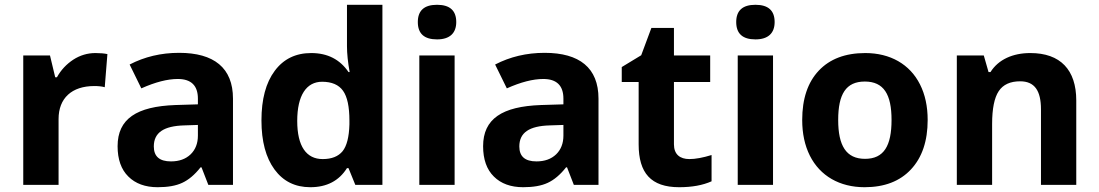

<svg xmlns="http://www.w3.org/2000/svg" viewBox="-20 -780 4636 810"><path d="M382.8 -556.2C349.1 -556.2 317.9 -546.9 289.1 -528.3C260.3 -509.3 237.3 -484.9 220.2 -454.1H212.9L190.9 -545.9H78.1V0H227.1V-277.8C227.1 -365.7 282.7 -417 377.9 -417C395 -417 409.7 -415.5 421.9 -412.1L433.1 -551.8C419.9 -554.7 402.8 -556.2 382.8 -556.2Z M962.9 0V-363.8C962.9 -494.1 882.3 -557.1 735.8 -557.1C659.2 -557.1 589.8 -540.5 526.9 -507.8L576.2 -407.2C635.3 -433.6 686.5 -446.8 730 -446.8C786.6 -446.8 814.9 -418.9 814.9 -363.8V-339.8L720.2 -336.9C556.6 -331.1 476.1 -278.8 476.1 -163.1C476.1 -107.9 491.2 -64.9 521.5 -35.2C551.3 -5.4 592.8 9.8 645 9.8C687.5 9.8 722.2 3.9 749 -8.8C775.4 -21 801.3 -42.5 826.2 -74.2H830.1L858.9 0ZM814.9 -208C814.9 -175.3 804.7 -148.9 784.2 -128.9C763.2 -108.9 735.8 -99.1 701.2 -99.1C652.8 -99.1 628.9 -120.1 628.9 -162.1C628.9 -220.7 670.9 -248.5 757.3 -251L814.9 -252.9Z M1289.1 9.8C1358.4 9.8 1410.2 -17.1 1443.8 -70.8H1450.2L1479 0H1593.3V-759.8H1443.8V-585C1443.8 -553.2 1447.8 -516.6 1455.1 -476.1H1450.2C1414.1 -529.3 1361.8 -556.2 1293 -556.2C1227.5 -556.2 1176.3 -531.2 1139.2 -481.4C1101.6 -431.2 1083 -361.3 1083 -272C1083 -183.6 1101.6 -114.7 1138.2 -64.9C1174.8 -15.1 1225.1 9.8 1289.1 9.8ZM1341.3 -108.9C1272.5 -108.9 1233.9 -162.6 1233.9 -270C1233.9 -377.4 1272.5 -435.1 1338.9 -435.1C1379.4 -435.1 1409.2 -422.4 1427.2 -397C1445.3 -371.6 1454.1 -329.6 1454.1 -271V-254.9C1452.6 -201.7 1442.9 -164.1 1425.3 -142.1C1407.2 -120.1 1379.4 -108.9 1341.3 -108.9Z M1742.7 -687C1742.7 -638.2 1769.5 -613.8 1823.7 -613.8C1877.9 -613.8 1904.8 -640.6 1904.8 -687C1904.8 -735.4 1877.9 -759.8 1823.7 -759.8C1769.5 -759.8 1742.7 -735.4 1742.7 -687ZM1897.9 -545.9H1749V0H1897.9Z M2504.9 0V-363.8C2504.9 -494.1 2424.3 -557.1 2277.8 -557.1C2201.2 -557.1 2131.8 -540.5 2068.8 -507.8L2118.2 -407.2C2177.2 -433.6 2228.5 -446.8 2272 -446.8C2328.6 -446.8 2356.9 -418.9 2356.9 -363.8V-339.8L2262.2 -336.9C2098.6 -331.1 2018.1 -278.8 2018.1 -163.1C2018.1 -107.9 2033.2 -64.9 2063.5 -35.2C2093.3 -5.4 2134.8 9.8 2187 9.8C2229.5 9.8 2264.2 3.9 2291 -8.8C2317.4 -21 2343.3 -42.5 2368.2 -74.2H2372.1L2400.9 0ZM2356.9 -208C2356.9 -175.3 2346.7 -148.9 2326.2 -128.9C2305.2 -108.9 2277.8 -99.1 2243.2 -99.1C2194.8 -99.1 2170.9 -120.1 2170.9 -162.1C2170.9 -220.7 2212.9 -248.5 2299.3 -251L2356.9 -252.9Z M2888.2 -108.9C2849.1 -108.9 2823.2 -128.4 2823.2 -170.9V-434.1H2976.1V-545.9H2823.2V-662.1H2728L2685.1 -546.9L2603 -497.1V-434.1H2674.3V-170.9C2674.3 -50.3 2726.1 9.8 2845.2 9.8C2899.4 9.8 2944.8 1.5 2981.9 -15.1V-126C2945.3 -114.7 2914.1 -108.9 2888.2 -108.9Z M3085.9 -687C3085.9 -638.2 3112.8 -613.8 3167 -613.8C3221.2 -613.8 3248 -640.6 3248 -687C3248 -735.4 3221.2 -759.8 3167 -759.8C3112.8 -759.8 3085.9 -735.4 3085.9 -687ZM3241.2 -545.9H3092.3V0H3241.2Z M3516.1 -273.9C3516.1 -382.8 3548.8 -436 3628.4 -436C3708.5 -436 3741.2 -381.8 3741.2 -273.9C3741.2 -165 3709 -109.9 3629.4 -109.9C3549.3 -109.9 3516.1 -166 3516.1 -273.9ZM3893.6 -273.9C3893.6 -331.1 3882.8 -381.3 3861.3 -423.8C3818.4 -509.3 3735.4 -556.2 3630.4 -556.2C3545.9 -556.2 3480.5 -531.2 3434.1 -481.9C3387.7 -432.6 3364.3 -363.3 3364.3 -273.9C3364.3 -216.8 3375 -166.5 3396.5 -123.5C3439.5 -37.6 3522.5 9.8 3627.4 9.8C3710.9 9.8 3776.4 -15.1 3823.2 -65.4C3870.1 -115.7 3893.6 -185.1 3893.6 -273.9Z M4520.5 -356C4520.5 -485.4 4453.6 -556.2 4326.7 -556.2C4252.4 -556.2 4191.9 -528.8 4158.7 -476.1H4150.4L4130.4 -545.9H4016.6V0H4165.5V-256.8C4165.5 -321.3 4174.8 -367.7 4193.4 -395.5C4211.9 -423.3 4242.2 -437 4283.7 -437C4344.7 -437 4371.6 -397.5 4371.6 -318.8V0H4520.5Z"/></svg>

Font: Samim
Style: Bold
Weight: 700
Foundry: DejaVu fonts team - Redesigned by Saber Rastikerdar
Version: Version 4.0.5